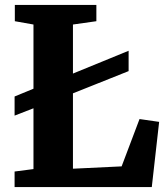

<svg xmlns="http://www.w3.org/2000/svg" viewBox="-20 -763 680 783"><path d="M39.5 0V-63.5L116.5 -73.5V-663L40.5 -676.5V-743H373V-676.5L277.5 -663V-75L476 -84.5L549 -277.5L629 -266L599 0ZM39.5 -291.5V-369.5L169.5 -423L225 -441.5L504.5 -556V-473L224 -361L169.5 -342Z"/></svg>

Font: Merriweather ExtraBold
Style: Regular
Weight: 800
Version: Version 2.100